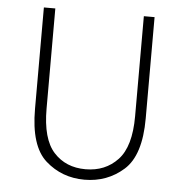

<svg xmlns="http://www.w3.org/2000/svg" viewBox="-50 -707 733 767"><g transform="rotate(5 317.0 -323.5)"><path d="M95.2 -252.9V-659.2H141.1V-257.8Q141.1 -135.7 189.5 -82.8Q237.8 -29.8 316.9 -29.8Q396 -29.8 446 -83Q496.1 -136.2 496.1 -257.8V-659.2H539.1V-252.9Q539.1 -104.5 473.1 -46.1Q407.2 12.2 316.4 12.2Q225.6 12.2 160.4 -45.7Q95.2 -103.5 95.2 -252.9Z"/></g></svg>

Font: SourceSansPro-Light
Style: Regular
Weight: 300
Designer: Paul D. Hunt
Foundry: Adobe Systems Incorporated
Version: Version 2.020;PS 2.0;hotconv 1.0.86;makeotf.lib2.5.63406